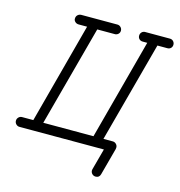

<svg xmlns="http://www.w3.org/2000/svg" viewBox="-112 -721 906 968"><g transform="rotate(15 340.5 -236.5)"><path d="M38 5Q28 5 20.5 -2.5Q13 -10 13 -20.5Q13 -31 20.5 -38.5Q28 -46 38 -46H97L237 -571H193Q182 -571 174.5 -578Q167 -585 167 -594Q167 -603 170.5 -608.5Q174 -614 180 -617.5Q186 -621 193 -621H382Q392 -621 399.5 -613.5Q407 -606 407 -595.5Q407 -585 399.5 -578Q392 -571 382 -571H290L149 -46H411L551 -571H527Q516 -571 509 -578Q502 -585 502 -595.5Q502 -606 509 -613.5Q516 -621 527 -621H656Q667 -621 674 -613.5Q681 -606 681 -595.5Q681 -585 674 -578Q667 -571 656 -571H604L463 -46H511Q511 -46 512 -46Q522 -46 529.5 -38.5Q537 -31 537 -21Q537 -16 536 -12L498 129Q493 148 474 148Q463 148 455.5 140.5Q448 133 448 122Q448 119 449 116L479 5H431Q431 5 430.5 5Q430 5 430 5H116Q116 5 116 5Q116 5 116 5Z"/></g></svg>

Font: TT2020Base
Style: Italic
Weight: 400
Italic angle: -15°
Version: Version 0.2.000